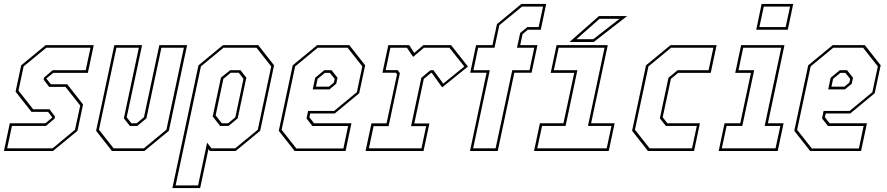

<svg xmlns="http://www.w3.org/2000/svg" viewBox="-25 -770 4522 979"><path d="M-5 0 25 -141.5H206.5L242 -171L220 -199.5H135.5L54.5 -302.5L83 -437L208 -540H453L423 -398.5H246.5L211 -369.5L234 -340.5H317.5L398.5 -237.5L370 -103L245 0ZM11.5 -13.5H243L357.5 -108.5L384 -232L309 -327H225.5L197.5 -364L199.5 -374.5L243.5 -412H412L436.5 -526.5H211L95.5 -431.5L69 -308L144 -213H227.5L255.5 -175.5L253.5 -165.5L209.5 -128H36Z M546 0 465 -103 558 -540H699.5L621 -172L645 -141.5H672L709 -172L787.5 -540H929L836 -103L711 0ZM554.5 -13.5H708.5L823.5 -108.5L912.5 -526.5H798L721.5 -166.5L675 -128H637L606.5 -166.5L683 -526.5H568.5L479.5 -108.5Z M854 189 987 -437 1112 -540H1291.5L1372.5 -437L1301.5 -103L1176.5 0H1045L1038 -10L995.5 189ZM870.5 175.5H985L1031 -42.5L1053.5 -13.5H1174L1289.5 -108.5L1358 -431.5L1283 -526.5H1114.5L999.5 -431.5ZM1097.5 -128 1059.5 -176 1101.5 -374 1148.5 -412H1201L1231 -374L1187 -166.5L1140.5 -128ZM1106 -141.5H1138L1175 -172L1216.5 -368L1192.5 -399H1151L1114 -368L1074.5 -181.5Z M1756 -540 1837 -437 1806.5 -294.5 1682 -191.5H1557L1552.5 -172L1576.5 -141.5H1767L1737 0H1477.5L1396.5 -103L1467.5 -437L1592.5 -540ZM1747.5 -526.5H1595L1480 -431.5L1411 -108L1486 -13H1726L1750 -127.5H1568L1538 -166L1546 -204.5H1679L1794.5 -300L1822.5 -431.5ZM1665.5 -412 1696 -373.5 1689.5 -343 1654.5 -314H1569.5L1582 -373.5L1628.5 -412ZM1657 -398.5H1631.5L1594.5 -368L1586 -328H1652L1677.5 -349L1681.5 -368Z M1839 0 1869 -141H1946L1999.5 -391.5L1993.5 -399H1925L1955 -540H2061.5L2087 -500L2134 -540H2275L2361 -430.5L2229.5 -324.5L2176.5 -398.5H2173L2136 -368L2087.5 -140.5H2164.5L2134.5 0ZM1856 -13.5H2124L2148 -127H2071L2123.5 -373.5L2170 -412H2185L2235 -343.5L2342.5 -431L2266.5 -526.5H2136.5L2081.5 -480L2050 -526.5H1965.5L1941.5 -412.5H2002.5L2014 -397L1956.5 -127H1880Z M2371.5 0 2456 -399H2372.5L2402.5 -540H2486L2509 -647L2633.5 -750H2760L2732.5 -618.5H2666.5L2639.5 -596L2627.5 -540H2715.5L2685.5 -399H2597.5L2513 0ZM2387.5 -13.5H2502L2587 -412H2675L2699 -526.5H2611L2627.5 -602L2663.5 -632H2721.5L2744 -736.5H2637L2521 -641.5L2496.5 -526.5H2413L2389 -412H2472.5Z M2698 0 2728 -141.5H2848L2903 -398.5H2783L2813 -540H3074L2989 -141.5H3109L3079 0ZM2714.5 -13.5H3068.5L3093 -128H2973L3057.5 -526.5H2823.5L2799 -412H2919L2859 -128H2739ZM2879 -556 3029 -688H3172.5L3002.5 -556ZM2914 -570H3000L3134 -674H3032Z M3279 0 3198 -103 3269 -437 3394 -540H3629L3599 -398.5H3433L3396 -368L3354 -172L3378 -141.5H3544L3514 0ZM3287.5 -13.5H3503.5L3528 -128H3370L3339.5 -166.5L3383.5 -373.5L3430 -412H3588L3612.5 -526.5H3396.5L3281.5 -431.5L3212.5 -108.5Z M3831 -618.5 3858.5 -750H4019.5L3992 -618.5ZM3847 -632H3981L4003.5 -736.5H3869.5ZM3639.5 0 3669.5 -141.5H3749.5L3804 -398.5H3724L3754 -540H3975L3890.5 -141.5H3970.5L3940.5 0ZM3655.5 -13.5H3929.5L3954 -128H3874L3958.5 -526.5H3764.5L3740.5 -412H3820.5L3760 -128H3680Z M4384.5 -540 4465.5 -437 4435 -294.5 4310.5 -191.5H4185.5L4181 -172L4205 -141.5H4395.5L4365.5 0H4106L4025 -103L4096 -437L4221 -540ZM4376 -526.5H4223.5L4108.5 -431.5L4039.5 -108L4114.5 -13H4354.5L4378.5 -127.5H4196.5L4166.5 -166L4174.5 -204.5H4307.5L4423 -300L4451 -431.5ZM4294 -412 4324.5 -373.5 4318 -343 4283 -314H4198L4210.5 -373.5L4257 -412ZM4285.5 -398.5H4260L4223 -368L4214.5 -328H4280.5L4306 -349L4310 -368Z"/></svg>

Font: Tourney Condensed Thin
Style: Italic
Weight: 100
Width: 3
Italic angle: -12°
Designer: Tyler Finck
Foundry: Etcetera Type Co
Version: Version 1.010; ttfautohint (v1.8.3)